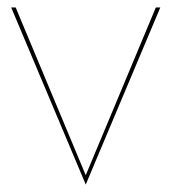

<svg xmlns="http://www.w3.org/2000/svg" viewBox="-20 -480 460 515"><path d="M10 -460 210 15 410 -460H398L210 -10L22 -460Z"/></svg>

Font: Jost Thin
Style: Regular
Weight: 250
Version: Version 3.710